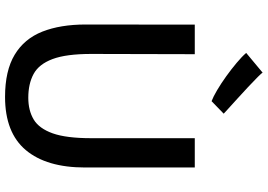

<svg xmlns="http://www.w3.org/2000/svg" viewBox="-170 -882 1060 760"><g transform="rotate(90 360.0 -502.0)"><path d="M363.5 8Q260 8 196.8 -30Q133.5 -68 105.2 -139.5Q77 -211 77 -311L77.5 -743H194.5L193.5 -333.5Q193.5 -234 213.8 -180Q234 -126 272.8 -105Q311.5 -84 367 -84Q417 -84 452.8 -105.2Q488.5 -126.5 507.8 -180.5Q527 -234.5 527 -333.5V-743H643V-309Q643 -156 574 -74Q505 8 363.5 8ZM430 -857.5 380.5 -809.5Q363 -816 336.8 -831.5Q310.5 -847 282 -867.5Q253.5 -888 228.8 -908.8Q204 -929.5 189.5 -946.5L267.5 -1011.5Q268.5 -1008.5 284.8 -992.2Q301 -976 324.5 -954Q348 -932 371.8 -910.5Q395.5 -889 412 -874Q428.5 -859 430 -857.5Z"/></g></svg>

Font: Tracken
Style: Regular
Weight: 400
Designer: Eben Sorkin
Foundry: Eben Sorkin
Version: Version 2.001